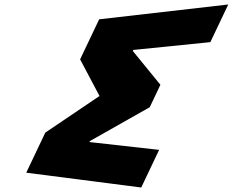

<svg xmlns="http://www.w3.org/2000/svg" viewBox="-20 -844 1046 863"><path d="M925.5 -654.6 1005.9 -823.8 425.7 -757.2 340.1 -577.2 427.3 -412.5 183.5 -247.8 98 -67.8 614.8 -1.2 695.3 -170.4 382.2 -205.5 384.3 -210 653.1 -362.1 701 -462.9 576.9 -615 579 -619.5Z"/></svg>

Font: Hussar
Style: BdSuprExtOblFive
Weight: 700
Foundry: Cannot Into Space Fonts
Version: Version 2.00